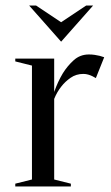

<svg xmlns="http://www.w3.org/2000/svg" viewBox="-20 -671 400 691"><path d="M35 0ZM175 -25 235 -10V0H35V-10L95 -25V-435L35 -450V-460H175V-340Q188 -377 206 -407Q222 -433 245 -454Q268 -475 300 -475Q311 -475 321 -473.5Q331 -472 339 -470Q348 -467 355 -465L325 -390Q319 -393 312 -397Q306 -400 297.5 -402.5Q289 -405 280 -405Q254 -405 234 -391Q214 -377 201 -360Q185 -340 175 -315ZM200 -591 290 -651H315L200 -521L85 -651H110Z"/></svg>

Font: Oranienbaum
Style: Regular
Weight: 400
Designer: Oleg Pospelov and Jovanny Lemonad
Foundry: Oleg Pospelov and jovanny Lemonad
Version: Version 1.001; ttfautohint (v0.91) -l 8 -r 50 -G 200 -x 0 -w